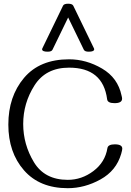

<svg xmlns="http://www.w3.org/2000/svg" viewBox="-20 -990 695 1022"><path d="M481.4 -728Q481.4 -714.8 452.1 -714.8Q431.6 -714.8 426.3 -725.1L342.8 -897L259.3 -725.1Q254.4 -714.8 233.4 -714.8Q204.1 -714.8 204.1 -728Q204.1 -731 205.1 -731.9L315.4 -959.5Q320.3 -970.2 342.8 -970.2Q364.7 -970.2 370.1 -959.5L480.5 -731.9Q481.4 -731 481.4 -728ZM591.3 -221.7Q630.9 -221.7 630.9 -198.7Q630.9 -191.4 625 -170.9Q599.1 -81.5 514.9 -34.9Q430.7 11.7 340.8 11.7Q190.9 11.7 107.7 -83.5Q24.4 -178.7 24.4 -326.7Q24.4 -476.6 107.9 -575.4Q191.4 -674.3 347.7 -674.3Q439.5 -674.3 523.4 -625Q607.4 -575.7 627 -481.4Q629.9 -470.7 629.9 -464.8Q629.9 -440.9 589.8 -440.9Q552.7 -440.9 550.3 -461.4Q528.3 -629.9 347.7 -629.9Q223.6 -629.9 163.6 -535.4Q103.5 -440.9 103.5 -330.1Q103.5 -221.2 160.4 -127Q217.3 -32.7 340.8 -32.7Q415 -32.7 477.3 -79.6Q539.6 -126.5 551.8 -201.7Q555.2 -221.7 591.3 -221.7Z"/></svg>

Font: Gayathri
Style: Regular
Weight: 400
Designer: Binoy Dominic <binoy.domenic@gmail.com>
Foundry: SMC
Version: Version 1.000